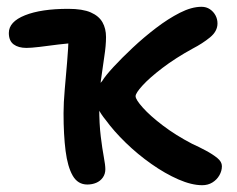

<svg xmlns="http://www.w3.org/2000/svg" viewBox="-20 -533 696 565"><path d="M575 12Q544 12 505 -5Q466 -22 425.5 -50.5Q385 -79 350 -113Q315 -147 291 -180Q277 -197 269 -213Q261 -229 261 -246Q261 -257 265.5 -270Q270 -283 281 -295Q290 -310 314 -336Q338 -362 370.5 -392.5Q403 -423 439 -450.5Q475 -478 509.5 -495.5Q544 -513 573 -513Q587 -513 597.5 -506Q608 -499 614 -488Q620 -477 620 -464Q620 -441 598 -423Q576 -405 547 -390Q496 -362 458 -333Q420 -304 399.5 -281.5Q379 -259 379 -250Q379 -240 400.5 -216Q422 -192 459.5 -163.5Q497 -135 545 -110Q565 -101 585.5 -90Q606 -79 619.5 -68Q633 -57 633 -44Q633 -30 625.5 -17Q618 -4 605 4Q592 12 575 12ZM237 10Q209 10 194 -16Q179 -42 173 -89Q167 -136 167 -200Q167 -230 170.5 -269.5Q174 -309 177.5 -350.5Q181 -392 182 -425L206 -406Q181 -406 151.5 -402Q122 -398 96.5 -395Q71 -392 58 -392Q34 -392 20 -402.5Q6 -413 6 -436Q6 -469 53.5 -488Q101 -507 181 -507Q223 -507 247 -496.5Q271 -486 281.5 -467.5Q292 -449 292 -424Q292 -399 287 -367Q282 -335 277 -297Q272 -259 272 -217Q272 -168 276.5 -131.5Q281 -95 285.5 -71Q290 -47 290 -35Q290 -21 282.5 -10.5Q275 0 263 5Q251 10 237 10Z"/></svg>

Font: Shantell Sans Medium
Style: Regular
Weight: 500
Designer: Stephen Nixon, Anya Danilova, Shantell Martin
Foundry: Arrow Type
Version: Version 1.011;[c5ecc13dd]